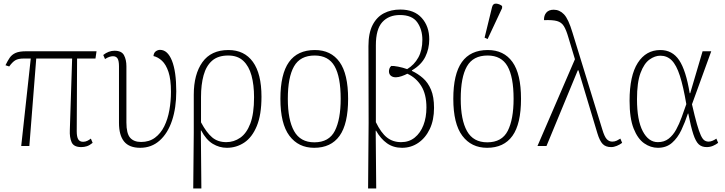

<svg xmlns="http://www.w3.org/2000/svg" viewBox="-20 -826 4101 1086"><path d="M100 0 154 -495H116Q83 -495 66.5 -485Q50 -475 32 -450L11 -457Q23 -482 35 -499.5Q47 -517 68 -526.5Q89 -536 127 -536H526L520 -495H416L414 -84Q414 -52 422.5 -38Q431 -24 450 -24Q463 -24 474 -29.5Q485 -35 494 -42L504 -18Q487 -4 471.5 1Q456 6 440 6Q397 6 385 -21.5Q373 -49 375 -91L388 -495H185L146 0Z M773 10Q711 10 682 -25.5Q653 -61 653 -131V-451Q653 -482 645 -495Q637 -508 619 -508Q610 -508 599 -504.5Q588 -501 574 -492L564 -515Q594 -539 628 -539Q668 -539 681.5 -513.5Q695 -488 695 -451V-133Q695 -71 716 -47Q737 -23 778 -23Q824 -23 856.5 -47Q889 -71 909 -111.5Q929 -152 938 -203Q947 -254 947 -307Q947 -377 933 -419Q919 -461 896.5 -482Q874 -503 848 -509Q850 -528 861.5 -536Q873 -544 885 -544Q928 -544 952.5 -483Q977 -422 977 -309Q977 -216 953 -144Q929 -72 883 -31Q837 10 773 10Z M1073 240 1076 -75V-290Q1076 -406 1125 -474.5Q1174 -543 1272 -543Q1362 -543 1410.5 -476Q1459 -409 1459 -279Q1459 -177 1432.5 -113Q1406 -49 1361.5 -19.5Q1317 10 1263 10Q1221 10 1183.5 -12.5Q1146 -35 1118 -88H1116L1119 240ZM1260 -22Q1303 -22 1339 -47Q1375 -72 1396 -127.5Q1417 -183 1417 -276Q1417 -346 1402.5 -399Q1388 -452 1356 -482Q1324 -512 1271 -512Q1213 -512 1179.5 -482.5Q1146 -453 1131.5 -400Q1117 -347 1117 -278V-134Q1148 -76 1180 -49Q1212 -22 1260 -22Z M1757 10Q1668 10 1617 -58Q1566 -126 1566 -267Q1566 -407 1614.5 -475Q1663 -543 1761 -543Q1852 -543 1900.5 -475.5Q1949 -408 1949 -267Q1949 -125 1900.5 -57.5Q1852 10 1757 10ZM1758 -21Q1841 -21 1874 -86Q1907 -151 1907 -267Q1907 -391 1872.5 -451.5Q1838 -512 1760 -512Q1678 -512 1643 -450.5Q1608 -389 1608 -267Q1608 -148 1643.5 -84.5Q1679 -21 1758 -21Z M2062 240 2065 -131 2064 -565Q2064 -639 2087.5 -684.5Q2111 -730 2151.5 -751Q2192 -772 2244 -772Q2323 -772 2365.5 -724.5Q2408 -677 2408 -604Q2408 -550 2385.5 -504.5Q2363 -459 2310 -428V-425Q2344 -409 2372.5 -384Q2401 -359 2418 -318.5Q2435 -278 2435 -216Q2435 -147 2411 -96.5Q2387 -46 2346 -18Q2305 10 2254 10Q2205 10 2169 -15.5Q2133 -41 2107 -87H2105L2108 240ZM2249 -22Q2294 -22 2326 -48Q2358 -74 2375 -118Q2392 -162 2392 -218Q2392 -293 2362.5 -340Q2333 -387 2284 -409Q2271 -402 2252.5 -395.5Q2234 -389 2221 -389Q2203 -388 2191.5 -397Q2180 -406 2180 -423Q2180 -429 2182.5 -437.5Q2185 -446 2193 -453Q2206 -454 2232 -449Q2258 -444 2283 -435Q2323 -459 2346 -500.5Q2369 -542 2369 -601Q2369 -659 2340 -700Q2311 -741 2242 -741Q2179 -741 2142.5 -701Q2106 -661 2106 -570V-135Q2135 -75 2168.5 -48.5Q2202 -22 2249 -22Z M2735 10Q2646 10 2595 -58Q2544 -126 2544 -267Q2544 -407 2592.5 -475Q2641 -543 2739 -543Q2830 -543 2878.5 -475.5Q2927 -408 2927 -267Q2927 -125 2878.5 -57.5Q2830 10 2735 10ZM2736 -21Q2819 -21 2852 -86Q2885 -151 2885 -267Q2885 -391 2850.5 -451.5Q2816 -512 2738 -512Q2656 -512 2621 -450.5Q2586 -389 2586 -267Q2586 -148 2621.5 -84.5Q2657 -21 2736 -21ZM2738 -605 2721 -613 2763 -785Q2768 -807 2786.5 -805.5Q2805 -804 2820 -792V-780Z M3020 0 3232 -491 3195 -614Q3183 -656 3169.5 -678Q3156 -700 3130.5 -707Q3105 -714 3057 -712Q3056 -738 3070 -754.5Q3084 -771 3112 -771Q3145 -771 3170 -745Q3195 -719 3218 -642L3387 -93Q3399 -53 3412 -39Q3425 -25 3443 -25Q3457 -25 3468.5 -30.5Q3480 -36 3489 -42L3499 -18Q3486 -8 3469 -1Q3452 6 3437 6Q3406 6 3389 -11.5Q3372 -29 3359 -72L3252 -428H3248L3071 0Z M3701 10Q3660 10 3623.5 -15.5Q3587 -41 3564 -99Q3541 -157 3541 -256Q3541 -398 3587.5 -470.5Q3634 -543 3715 -543Q3783 -543 3821.5 -485.5Q3860 -428 3881 -299H3884L3954 -536H4003L3894 -236Q3910 -166 3922 -124Q3934 -82 3944 -60.5Q3954 -39 3964.5 -32Q3975 -25 3988 -25Q3999 -25 4010.5 -30Q4022 -35 4032 -42L4042 -18Q4029 -8 4012.5 -1Q3996 6 3977 6Q3949 6 3932 -10Q3915 -26 3901.5 -67Q3888 -108 3873 -184H3871Q3855 -135 3834 -90.5Q3813 -46 3781 -18Q3749 10 3701 10ZM3701 -22Q3737 -22 3762 -41.5Q3787 -61 3804.5 -93Q3822 -125 3835.5 -162.5Q3849 -200 3862 -237Q3845 -337 3825.5 -397.5Q3806 -458 3779.5 -484.5Q3753 -511 3715 -511Q3684 -511 3653.5 -489Q3623 -467 3603 -413.5Q3583 -360 3583 -265Q3583 -146 3615.5 -84Q3648 -22 3701 -22Z"/></svg>

Font: Noto Serif SemiCondensed ExtraLight
Style: Regular
Weight: 200
Width: 4
Designer: Monotype Design Team
Foundry: Monotype Imaging Inc.
Version: Version 2.014